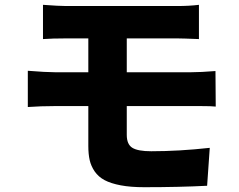

<svg xmlns="http://www.w3.org/2000/svg" viewBox="-20 -736 996 800"><path d="M95.9 -290.1V-441.1Q172.2 -435 208.1 -435H348V-576H255Q197.8 -576 159.1 -573.2V-715.9Q226.9 -710.9 255 -710.9H719.1Q768.5 -710.9 808.9 -715.9V-573.2Q739.7 -576 719.1 -576H508.2V-435H777Q815 -435 877.8 -440L878.9 -291.9Q861.9 -294 816.1 -294H780.9H508.2V-174Q508.2 -134.6 531.4 -120.2Q554.7 -105.8 610.1 -105.8Q725.5 -105.8 854 -120L843 38Q726.2 44 581 44Q524.1 44 483 36.2Q441.8 28.4 415.8 14.6Q389.9 0.7 374.6 -21.5Q359.4 -43.7 353.7 -68.7Q348 -93.8 348 -127.8V-294H208.1Q150.6 -294 95.9 -290.1Z"/></svg>

Font: Karasuma Gothic
Style: Black
Weight: 900
Designer: Rasmus Andersson / Ryoko Nishizuka
Foundry: Genbu
Version: Version 1.00